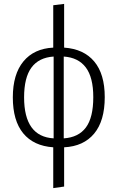

<svg xmlns="http://www.w3.org/2000/svg" viewBox="-20 -763 604 988"><path d="M310 -5V197L254 205V-5Q153 -12 99.5 -77Q46 -142 46 -262Q46 -381 100.5 -447Q155 -513 254 -518V-736L310 -743V-518Q411 -511 465 -446.5Q519 -382 519 -263Q519 -141 464.5 -75.5Q410 -10 310 -5ZM256 -51V-472Q180 -467 142 -415.5Q104 -364 104 -262Q104 -60 256 -51ZM460 -263Q460 -365 421.5 -416Q383 -467 308 -472V-51Q384 -56 422 -107Q460 -158 460 -263Z"/></svg>

Font: Fira Sans Condensed Light
Style: Regular
Weight: 300
Width: 3
Designer: bBox Type GmbH & Carrois Corporate GbR & Edenspiekermann AG
Foundry: bBox Type GmbH & Carrois Corporate GbR & Edenspiekermann AG
Version: Version 4.301